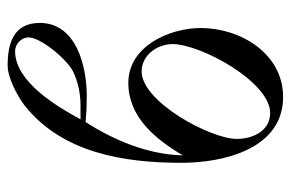

<svg xmlns="http://www.w3.org/2000/svg" viewBox="-146 -586 743 490"><g transform="rotate(-90 225.0 -341.5)"><path d="M411 -611C411 -678 359 -693 302 -693C272 -693 226 -669 202 -651C79 -555 54 -396 54 -249C54 -143 89 10 222 10C333 10 398 -99 398 -200C398 -281 351 -385 258 -385C170 -385 114 -315 73 -246C75 -334 111 -421 158 -494C180 -492 202 -491 224 -491C299 -491 411 -517 411 -611ZM165 -507C198 -568 261 -674 339 -674C357 -674 374 -658 374 -640C374 -607 316 -540 287 -526C260 -513 230 -507 200 -507ZM357 -272C357 -201 261 -23 181 -23C135 -23 115 -68 115 -108C115 -176 210 -351 287 -351C329 -351 357 -311 357 -272Z"/></g></svg>

Font: XITS Math
Style: Regular
Weight: 400
Designer: MicroPress Inc., with final additions and corrections provided by Coen Hoffman, Elsevier (retired)
Version: Version 1.108